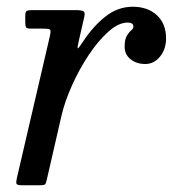

<svg xmlns="http://www.w3.org/2000/svg" viewBox="-20 -550 513 570"><path d="M73.5 -520H204.5Q222 -520 227.8 -516.5Q233.5 -513 230 -499L214 -429Q209 -408 210.8 -406.5Q212.5 -405 227.5 -428Q256.5 -472 293.2 -501Q330 -530 374 -530Q418.5 -530 445.8 -504.8Q473 -479.5 473 -436Q473 -404.5 455.2 -382.2Q437.5 -360 411 -360Q385.5 -360 367.8 -374Q350 -388 350 -411Q350 -433 356.5 -443.8Q363 -454.5 369.5 -459.8Q376 -465 376 -471Q376 -483 359 -483Q332 -483 301.8 -456Q271.5 -429 243.2 -386.5Q215 -344 193.8 -296.5Q172.5 -249 163 -208.5L119 -17Q116.5 -5.5 113.8 -2.8Q111 0 96.5 0H45.5Q30 0 28.8 -5Q27.5 -10 30 -21L128 -442.5Q131.5 -458 129 -461.5Q126.5 -465 107.5 -465H71.5Q59.5 -465 57.2 -469.2Q55 -473.5 55 -486V-504Q55 -515 59.5 -517.5Q64 -520 73.5 -520Z"/></svg>

Font: Besley*
Style: Italic
Weight: 400
Italic angle: -13°
Designer: Owen Earl
Foundry: indestructible type*
Version: Version 2.000; ttfautohint (v1.8.3)